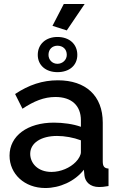

<svg xmlns="http://www.w3.org/2000/svg" viewBox="-20 -936 604 966"><path d="M316 -783 406 -916H301L244 -806ZM269 -750C211 -750 170 -714 170 -660C170 -607 211 -573 269 -573C329 -573 369 -607 369 -660C369 -714 329 -750 269 -750ZM224 -660C224 -689 244 -706 269 -706C296 -706 316 -689 316 -660C316 -634 294 -615 269 -615C243 -615 224 -635 224 -660ZM28 -153C28 -61 103 10 208 10C280 10 356 -23 402 -82L405 -52C409 -22 432 5 479 5C490 5 505 4 526 0V-88C505 -89 497 -99 497 -124V-319C497 -455 411 -532 271 -532C194 -532 125 -509 56 -463L93 -389C151 -427 201 -448 259 -448C341 -448 387 -404 387 -331V-298C349 -312 297 -319 251 -319C119 -319 28 -253 28 -153ZM361 -121C333 -92 286 -71 239 -71C169 -71 132 -116 132 -162C132 -217 187 -252 267 -252C306 -252 350 -244 387 -230V-170C387 -157 377 -137 361 -121Z"/></svg>

Font: FIGSv2-sans-serif SemiBold
Style: Regular
Weight: 600
Designer: Matt McInerney, Pablo Impallari, Rodrigo Fuenzalida,Mirko Velimirovic
Foundry: Matt McInerney, Pablo Impallari, Rodrigo Fuenzalida
Version: Version 4.021;hotconv 1.0.109;makeotfexe 2.5.65596